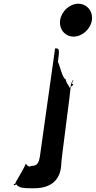

<svg xmlns="http://www.w3.org/2000/svg" viewBox="-20 -790 513 1028"><path d="M275 -531 194 45C187 93 171 98 149 98C131 110 118 86 118 86C116 98 65 184 65 184C61 200 58 193 54 195C52 207 54 197 54 197C55 208 64 196 68 198C83 218 109 218 163 218C270 218 306 156 308 88C305 88 360 -319 358 -320C357 -340 371 -368 373 -360C364 -343 362 -342 373 -338C367 -327 344 -316 337 -316C372 -316 330 -342 333 -365C315 -365 298 -449 290 -458C300 -530 297 -531 275 -531ZM302 -682C295 -634 328 -594 374 -594C420 -594 465 -634 472 -682C479 -730 445 -770 399 -770C353 -770 309 -730 302 -682Z"/></svg>

Font: Hussar Przerywany
Style: Obl
Weight: 400
Foundry: Cannot Into Space Fonts
Version: Version 0.982